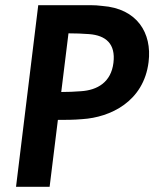

<svg xmlns="http://www.w3.org/2000/svg" viewBox="-20 -723 597 743"><path d="M555 -483C569 -596 510 -690 376 -700C361 -702 345 -703 329 -703H128L42 0H172L204 -259C232 -259 265 -259 299 -262C406 -269 536 -329 555 -483ZM419 -480C410 -405 357 -374 293 -370C268 -368 243 -367 217 -367L245 -594C272 -594 299 -593 325 -591C389 -586 428 -554 419 -480Z"/></svg>

Font: Bluebird
Style: NrwObl
Weight: 400
Designer: Jasper
Foundry: Cannot Into Space Fonts
Version: Version 0.98